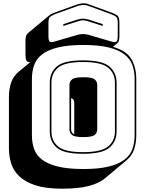

<svg xmlns="http://www.w3.org/2000/svg" viewBox="-20 -1007 877 1161"><path d="M355 134Q257 134 194.5 113.5Q132 93 96.5 59Q61 25 47.5 -19Q34 -63 34 -110V-421Q34 -467 47 -506.5Q60 -546 94 -574L164 -632Q146 -630 140 -640.5Q134 -651 134 -679V-760Q134 -779 137.5 -789Q141 -799 148 -806L279 -915L278 -914Q283 -919 291.5 -923Q300 -927 311 -931L438 -977Q448 -981 459.5 -983.5Q471 -986 481 -987Q491 -987 500 -986Q509 -985 516 -981L654 -931Q684 -920 693 -910Q702 -900 702 -869V-788Q702 -772 699 -762Q696 -752 692 -748L691 -747L663 -724Q747 -699 775.5 -648Q804 -597 804 -530V-189Q804 -143 791 -104Q778 -65 744 -37L615 71Q580 101 517 117.5Q454 134 355 134ZM601 -850 514 -878Q507 -880 499.5 -882Q492 -884 482 -884Q472 -884 464.5 -882Q457 -880 450 -878L363 -850V-861L446 -888Q455 -890 463 -892Q471 -894 482 -894Q493 -894 501 -892Q509 -890 518 -888L601 -861ZM451 -797Q468 -801 482 -801Q496 -801 513 -797L650 -757Q676 -749 684 -755Q692 -761 692 -788V-869Q692 -896 683.5 -904Q675 -912 650 -922L513 -972Q506 -975 498 -976Q490 -977 481 -977Q472 -976 461.5 -974Q451 -972 442 -968L314 -922Q290 -912 281.5 -904Q273 -896 273 -869V-788Q273 -761 281 -755Q289 -749 314 -757ZM794 -189V-530Q794 -576 780.5 -613.5Q767 -651 732.5 -678Q698 -705 637.5 -720Q577 -735 484 -735Q391 -735 330 -720Q269 -705 234.5 -678Q200 -651 186.5 -613.5Q173 -576 173 -530V-189Q173 -143 186.5 -105.5Q200 -68 234.5 -41.5Q269 -15 330 0Q391 15 484 15Q577 15 637.5 0Q698 -15 732.5 -41.5Q767 -68 780.5 -105.5Q794 -143 794 -189ZM685 -212Q685 -152 642 -114.5Q599 -77 482 -77Q365 -77 323 -114.5Q281 -152 281 -212V-507Q281 -567 323 -604.5Q365 -642 482 -642Q599 -642 642 -604.5Q685 -567 685 -507ZM291 -212Q291 -156 331 -121.5Q371 -87 482 -87Q593 -87 634 -121.5Q675 -156 675 -212V-507Q675 -563 634 -597.5Q593 -632 482 -632Q371 -632 331 -597.5Q291 -563 291 -507ZM400 -225V-494Q400 -513 415 -526.5Q430 -540 484 -540Q538 -540 553 -526.5Q568 -513 568 -494V-225Q568 -205 553 -191.5Q538 -178 484 -178Q430 -178 415 -191.5Q400 -205 400 -225ZM410 -225Q410 -215 414 -207.5Q418 -200 429 -195V-385Q429 -395 425 -402.5Q421 -410 410 -414Z"/></svg>

Font: Bungee Shade
Style: Regular
Weight: 400
Designer: David Jonathan Ross
Foundry: David Jonathan Ross
Version: Version 1.000;PS 1.0;hotconv 1.0.72;makeotf.lib2.5.5900